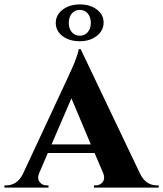

<svg xmlns="http://www.w3.org/2000/svg" viewBox="-48 -851 740 871"><path d="M391 -808Q422 -785 422 -749Q422 -712 391 -688Q360 -664 314 -664Q267 -664 236 -687Q205 -711 205 -747Q205 -783 236 -807Q268 -831 314 -831Q361 -831 391 -808ZM278 -790Q264 -773 264 -747Q264 -721 278 -705Q292 -689 314 -689Q336 -689 350 -705Q364 -721 364 -747Q364 -773 350 -790Q336 -806 314 -806Q292 -806 278 -790ZM586 -66Q612 -10 664 -10H672V0H378V-10H386Q405 -10 417 -24Q430 -41 420 -66L381 -157H169L129 -64Q120 -40 133 -24Q144 -10 164 -10H172V0H-28V-10H-20Q30 -10 56 -62L263 -506Q263 -508 267 -515L269 -521L273 -528Q281 -547 288 -562Q307 -610 309 -628H318ZM364 -196 276 -405 186 -196Z"/></svg>

Font: Cinzel Bold(RUS BY LYAJKA)
Style: Regular
Weight: 700
Designer: Natanael Gama
Version: Version 1.001;PS 001.001;hotconv 1.0.56;makeotf.lib2.0.21325